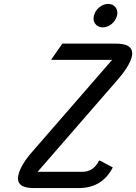

<svg xmlns="http://www.w3.org/2000/svg" viewBox="-20 -960 695 980"><path d="M459.5 -879.9Q465.3 -904.8 486.3 -922.4Q507.3 -939.9 532.2 -939.9Q557.1 -939.9 569.8 -922.4Q579.1 -909.7 579.1 -894.5Q579.1 -888.7 577.1 -879.9Q569.8 -854 550.3 -837.9Q528.8 -820.3 503.9 -820.3Q479.5 -820.3 466.3 -838.4Q457.5 -850.1 457.5 -864.3Q457.5 -871.1 459.5 -879.9ZM152.8 0Q71.8 0 71.8 -48.3Q71.8 -56.2 73.7 -65.4Q85 -119.1 149.4 -190.9L552.2 -654.3H242.2L243.7 -659.2L298.3 -737.3H571.8Q654.8 -737.3 654.8 -688Q654.8 -680.2 652.8 -670.9Q640.1 -620.1 574.7 -546.4L171.9 -83H399.9Q457.5 -83 485.4 -140.1H490.2L555.7 -105.5Q502 0 380.9 0Z"/></svg>

Font: Nova Script
Style: Regular
Weight: 400
Italic angle: -13°
Version: Version 2.001